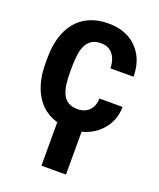

<svg xmlns="http://www.w3.org/2000/svg" viewBox="-141 -625 774 937"><g transform="rotate(20 245.5 -156.0)"><path d="M258.8 -93.3Q282.7 -93.3 301.3 -103Q319.8 -112.8 330.8 -131.8Q341.8 -150.9 342.3 -178.7H462.4Q461.9 -123 434.6 -80.6Q407.2 -38.1 362.1 -14.2Q316.9 9.8 260.7 9.8Q204.1 9.8 161.9 -9Q119.6 -27.8 91.8 -62.3Q64 -96.7 50 -144.3Q36.1 -191.9 36.1 -249.5V-278.8Q36.1 -336.4 50 -384Q64 -431.6 91.8 -466.1Q119.6 -500.5 161.6 -519.3Q203.6 -538.1 260.3 -538.1Q320.3 -538.1 365.5 -513.9Q410.6 -489.7 436.3 -444.3Q461.9 -398.9 462.4 -335.4H342.3Q341.8 -365.7 332 -387.7Q322.3 -409.7 304 -422.4Q285.6 -435.1 258.3 -435.1Q229 -435.1 210.4 -423.1Q191.9 -411.1 181.6 -389.9Q171.4 -368.7 167.5 -340.3Q163.6 -312 163.6 -278.8V-249.5Q163.6 -215.3 167.5 -186.8Q171.4 -158.2 181.4 -137.5Q191.4 -116.7 210.2 -105Q229 -93.3 258.8 -93.3ZM315.9 -42V226.1H188.5V-42Z"/></g></svg>

Font: Roboto SemiCondensed SemiBold
Style: Regular
Weight: 600
Width: 4
Designer: Christian Robertson
Foundry: Google
Version: Version 3.009; 2024